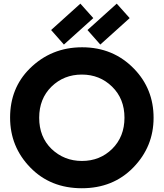

<svg xmlns="http://www.w3.org/2000/svg" viewBox="-20 -1001 879 1031"><path d="M606.9 -981.4 676.3 -903.8 518.6 -761.7 449.7 -839.8ZM411.6 -981.4 481 -903.8 323.2 -761.7 254.4 -839.8ZM419.9 -136.7Q516.6 -136.7 582.5 -201.7Q648.4 -267.1 648.4 -368.9Q648.4 -470.7 582 -535.6Q515.6 -600.6 419.4 -600.6Q322.8 -600.6 256.3 -535.6Q190.4 -470.7 190.4 -368.7Q190.4 -265.6 256.8 -201.2Q324.7 -136.7 419.9 -136.7ZM419.4 9.8Q251 9.8 142.6 -101.6Q34.2 -212.9 34.2 -369.6Q34.2 -527.3 138.7 -631.8Q254.4 -747.1 420.9 -747.1Q588.4 -747.1 700.2 -631.3Q804.7 -523.4 804.7 -368.4Q804.7 -213.4 695.8 -101.6Q587.4 9.8 419.4 9.8Z"/></svg>

Font: Newest Shape
Style: Bold
Weight: 700
Designer: Wojciech Kalinowski "wmk69" (wmk69@o2.pl)
Foundry: Wojciech Kalinowski "wmk69" (wmk69@o2.pl)
Version: Version 1.0.0; 2022-02-24